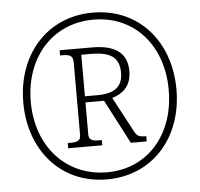

<svg xmlns="http://www.w3.org/2000/svg" viewBox="-52 -779 877 843"><g transform="rotate(-5 386.5 -357.5)"><path d="M386 10C588 10 724 -145 724 -357C724 -569 589 -725 387 -725C185 -725 49 -569 49 -358C49 -147 184 10 386 10ZM389 -21C211 -21 82 -159 82 -358C82 -553 206 -694 387 -694C568 -694 690 -554 690 -358C690 -162 569 -21 389 -21ZM228 -141H378V-164H366C339 -164 321 -168 321 -194V-335H403L504 -141H574V-164C542 -164 534 -168 522 -190L440 -344C483 -357 525 -386 525 -455C525 -533 476 -573 371 -573H228V-550H240C267 -550 285 -546 285 -515V-194C285 -168 267 -164 240 -164H228ZM376 -362H321V-545H364C449 -545 488 -519 488 -452C488 -393 456 -362 376 -362Z"/></g></svg>

Font: Noto Serif Ethiopic SemiCondensed ExtraLight
Style: Regular
Weight: 200
Width: 4
Designer: Monotype Design Team
Foundry: Monotype Imaging Inc.
Version: Version 2.102